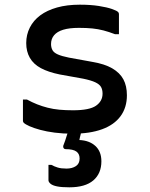

<svg xmlns="http://www.w3.org/2000/svg" viewBox="-20 -562 640 820"><path d="M292 -91Q362 -91 390 -110.5Q418 -130 418 -162Q418 -179 411.5 -190.5Q405 -202 387 -210.5Q369 -219 335 -226L235 -244Q186 -254 154.5 -271Q123 -288 107.5 -315Q92 -342 92 -378Q92 -414 107.5 -444.5Q123 -475 152 -496.5Q181 -518 223.5 -530Q266 -542 321 -542Q367 -542 402 -536.5Q437 -531 458.5 -523.5Q480 -516 485 -510Q486 -509 486.5 -507.5Q487 -506 487.5 -505Q488 -504 488 -501Q488 -480 488 -458.5Q488 -437 488 -416H471Q445 -426 422 -432Q399 -438 374.5 -440.5Q350 -443 317 -443Q276 -443 250 -435Q224 -427 211 -411.5Q198 -396 198 -374Q198 -359 204 -348Q210 -337 227 -329.5Q244 -322 274 -316L373 -298Q427 -289 459.5 -270Q492 -251 507 -223Q522 -195 522 -155Q522 -103 495 -66Q468 -29 416 -10Q364 9 290 9Q249 9 214 4.5Q179 0 151.5 -7.5Q124 -15 106 -23Q88 -31 81 -38Q80 -40 79 -41.5Q78 -43 78 -45Q78 -68 78 -91Q78 -114 78 -137H95Q117 -125 138.5 -116.5Q160 -108 183.5 -102Q207 -96 233.5 -93.5Q260 -91 292 -91ZM337 -40Q334 -32 332 -22.5Q330 -13 328 -4.5Q326 4 324.5 12Q323 20 321 26L319 36Q362 38 387.5 61.5Q413 85 413 127Q413 179 378.5 208.5Q344 238 276 238Q243 238 223.5 234Q204 230 195.5 222.5Q187 215 187 208Q187 195 187 183.5Q187 172 187 161.5Q187 151 187 142H199Q212 149 226.5 153.5Q241 158 264 158Q288 158 304 147.5Q320 137 320 115Q320 95 306 85Q292 75 260 75Q255 75 252 71Q249 67 250 61Q255 49 258.5 38Q262 27 265.5 16Q269 5 272.5 -5Q276 -15 280 -26Q282 -32 286 -35Q290 -38 301.5 -39Q313 -40 337 -40Z"/></svg>

Font: Recursive Monospace Medium
Style: Regular
Weight: 500
Version: Version 1.047